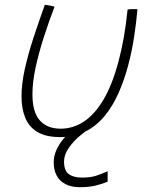

<svg xmlns="http://www.w3.org/2000/svg" viewBox="-20 -550 629 799"><path d="M428 162.5V206Q407 215 379 222Q351 229 312 229Q278 229 253.5 216.8Q229 204.5 216.2 181.2Q203.5 158 203.5 126Q203.5 99 214.8 74Q226 49 245 26.8Q264 4.5 287.5 -13.8Q311 -32 335 -45L367.5 -22.5Q342 -9.5 313.8 14Q285.5 37.5 266 65.8Q246.5 94 246.5 122.5Q246.5 160.5 266.5 174.8Q286.5 189 320 189Q355.5 189 378 182Q400.5 175 428 162.5ZM511 -510.5Q513.5 -511 519 -511.5Q524.5 -512 530.5 -512Q536 -512 543 -512Q550 -512 552 -511.5Q547 -454.5 537.8 -394.5Q528.5 -334.5 513 -276.5Q497 -216.5 473.2 -162.8Q449.5 -109 415.8 -67.8Q382 -26.5 336.2 -3Q290.5 20.5 230.5 20.5Q170.5 20.5 135.2 -1Q100 -22.5 84.8 -60.8Q69.5 -99 69.5 -148.5Q69.5 -201.5 83.5 -264Q97.5 -326.5 119.8 -394.2Q142 -462 166.5 -530Q171 -529.5 176.5 -528.8Q182 -528 187 -527Q192.5 -526 197.2 -524.8Q202 -523.5 207 -522Q183.5 -461 162.5 -395.8Q141.5 -330.5 128.2 -269.2Q115 -208 115 -157.5Q115 -83 145.8 -48.8Q176.5 -14.5 232.5 -14.5Q283.5 -14.5 328.2 -43.5Q373 -72.5 409.8 -133.8Q446.5 -195 472.5 -292Q485 -338 494.8 -392.5Q504.5 -447 511 -510.5Z"/></svg>

Font: Grandstander Thin Thin
Style: Italic
Weight: 250
Italic angle: -15°
Version: Version 1.200